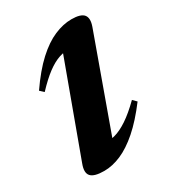

<svg xmlns="http://www.w3.org/2000/svg" viewBox="-127 -540 561 624"><g transform="rotate(-30 154.0 -228.0)"><path d="M32.5 -45.5 167 -412 188.5 -388.5Q166.5 -390 144.2 -382.8Q122 -375.5 97.5 -357.2Q73 -339 43 -307L29 -320Q67 -375 102.5 -407.5Q138 -440 171.5 -454.2Q205 -468.5 236 -468.5Q271 -468.5 282 -454.8Q293 -441 283 -413L148 -38.5L124 -65.5Q144.5 -63.5 167 -69.5Q189.5 -75.5 216.2 -93.2Q243 -111 275.5 -143L289 -129.5Q250.5 -78.5 214.8 -47.2Q179 -16 146.2 -2Q113.5 12 83 12Q45 12 33 -1.8Q21 -15.5 32.5 -45.5Z"/></g></svg>

Font: Newsreader 36pt SemiBold
Style: Italic
Weight: 600
Italic angle: -17°
Designer: Hugues Gentile
Foundry: Production Type
Version: Version 1.003